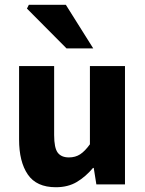

<svg xmlns="http://www.w3.org/2000/svg" viewBox="-20 -773 608 805"><path d="M214 12Q133 12 96.5 -41.5Q60 -95 60 -188V-496H207V-207Q207 -153 222 -133Q237 -113 269 -113Q296 -113 316 -126Q336 -139 357 -168V-496H504V0H384L373 -69H370Q339 -32 302 -10Q265 12 214 12ZM259 -570 93 -737 101 -753H256L371 -570Z"/></svg>

Font: Source Sans 3 ExtraLight
Style: Bold
Weight: 700
Version: Version 3.052;hotconv 1.1.0;makeotfexe 2.6.0